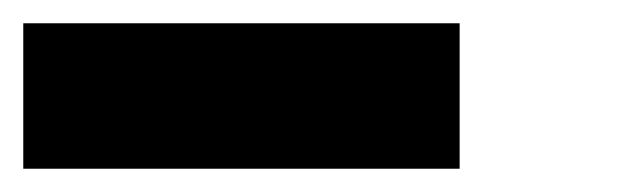

<svg xmlns="http://www.w3.org/2000/svg" viewBox="-20 -145 540 165"><path d="M0 0V-125H375V0Z"/></svg>

Font: Tiny5
Style: Regular
Weight: 400
Designer: Stefan Schmidt
Foundry: Made with Bits'n'Picas by Kreative Software
Version: Version 1.002; ttfautohint (v1.8.4.7-5d5b)